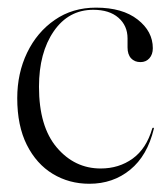

<svg xmlns="http://www.w3.org/2000/svg" viewBox="-20 -460 426 490"><path d="M370 -337Q370 -321 361.2 -311.2Q352.5 -301.5 338.5 -301.5Q323.5 -301.5 314.5 -311.2Q305.5 -321 305.5 -339V-362Q305.5 -394.5 282.2 -414.8Q259 -435 218 -435Q155 -435 117.2 -380.2Q79.5 -325.5 79.5 -238.5Q79.5 -137 125 -83.5Q170.5 -30 237 -30Q283.5 -30 318.5 -55.2Q353.5 -80.5 368.5 -132Q369.5 -134.5 371 -134Q373.5 -134 372.5 -131Q356 -62.5 312.2 -26.8Q268.5 9 208 9Q156.5 9 114.8 -16.2Q73 -41.5 48.5 -90.2Q24 -139 24 -209.5Q24 -273 49.2 -325.5Q74.5 -378 119.8 -409.2Q165 -440.5 225 -440.5Q292.5 -440.5 331.2 -410.2Q370 -380 370 -337Z"/></svg>

Font: Fraunces 144pt Light
Style: Regular
Weight: 300
Version: Version 1.000;[b76b70a41]